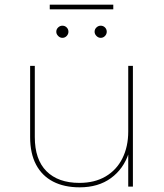

<svg xmlns="http://www.w3.org/2000/svg" viewBox="-20 -799 704 822"><path d="M321 3Q255 3 207.5 -21.5Q160 -46 134.5 -94Q109 -142 109 -212V-517H129V-212Q129 -116 179 -66Q229 -16 320 -16Q385 -16 432 -43.5Q479 -71 504 -121Q529 -171 529 -236V-517H549V0H529V-146L531 -143Q509 -76 455 -36.5Q401 3 321 3ZM411 -637Q401 -637 393 -645Q385 -653 385 -663Q385 -674 393 -681.5Q401 -689 411 -689Q422 -689 429.5 -681.5Q437 -674 437 -663Q437 -653 429.5 -645Q422 -637 411 -637ZM247 -637Q237 -637 229 -645Q221 -653 221 -663Q221 -674 229 -681.5Q237 -689 247 -689Q258 -689 265.5 -681.5Q273 -674 273 -663Q273 -653 265.5 -645Q258 -637 247 -637ZM193 -759V-779H465V-759Z"/></svg>

Font: Montserrat Alternates Thin
Style: Regular
Weight: 100
Designer: Julieta Ulanovsky
Foundry: Julieta Ulanovsky
Version: Version 9.000